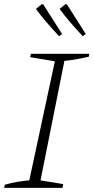

<svg xmlns="http://www.w3.org/2000/svg" viewBox="-23 -904 450 924"><path d="M-3 0 0 -15Q32 -24 61.5 -29Q91 -34 118 -36L241 -609L122 -629L126 -645H407L404 -631Q364 -622 337 -617.5Q310 -613 287 -611L172 -36L281 -18L278 0ZM261 -730Q223 -771 197 -801.5Q171 -832 150 -861L178 -884L185 -883L276 -740ZM375 -730Q337 -771 311 -801.5Q285 -832 264 -861L292 -884L299 -883L390 -740Z"/></svg>

Font: Piazzolla ExtraLight
Style: Italic
Weight: 200
Italic angle: -11.3°
Designer: Juan Pablo del Peral
Foundry: Huerta Tipografica
Version: Version 1.330